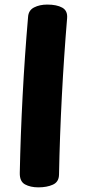

<svg xmlns="http://www.w3.org/2000/svg" viewBox="-20 -790 365 827"><path d="M100.9 -716.9Q102.7 -745.7 126.8 -758Q150.9 -770.3 183.4 -770.3Q224.2 -770.3 247.9 -757.2Q271.7 -744.1 269.1 -712Q255.4 -547.9 246.4 -375.5Q237.4 -203.1 234.2 -37.2Q233.4 -6.1 207.7 5.4Q181.9 17 145.4 17Q111.1 17 87.8 4.3Q64.4 -8.4 65.2 -45.2Q68.4 -204.7 77.4 -376.8Q86.4 -548.9 100.9 -716.9Z"/></svg>

Font: Playpen Sans
Style: Regular
Weight: 400
Designer: Laura Meseguer, Veronika Burian, José Scaglione, Kostas Bartsokas, Vera Evstafieva, Tom Grace, Yorlmar Campos
Foundry: TypeTogether
Version: Version 2.000